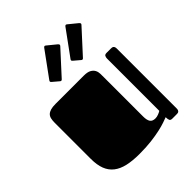

<svg xmlns="http://www.w3.org/2000/svg" viewBox="-212 -892 1032 1032"><g transform="rotate(-45 304.0 -376.5)"><path d="M404.8 -119.1Q404.8 -91.3 413.8 -78.1Q422.9 -64.9 444.8 -64.9Q456.1 -64.9 468.5 -69.8Q481 -74.7 487.8 -79.1V-477.1Q487.8 -485.4 491.5 -492.7Q495.1 -500 507.8 -500H539.1Q543.5 -500 547.9 -499.5Q552.2 -499 555.4 -496.8Q558.6 -494.6 560.8 -490Q563 -485.4 563 -477.1V-22.9Q563 -14.6 560.8 -10Q558.6 -5.4 555.4 -3.2Q552.2 -1 547.9 -0.5Q543.5 0 539.1 0H507.8Q495.1 0 491.5 -7.3Q487.8 -14.6 487.8 -30.8Q477.1 -26.9 457.8 -20Q438.5 -13.2 409.2 -6.6Q379.9 0 340.1 4.9Q300.3 9.8 249 9.8Q196.3 9.8 158 1Q119.6 -7.8 94.5 -27.6Q69.3 -47.4 57.1 -79.1Q44.9 -110.8 44.9 -157.2V-432.1Q44.9 -448.7 47.9 -461.7Q50.8 -474.6 59.1 -482.9Q67.4 -491.2 82 -495.6Q96.7 -500 120.1 -500H334Q362.3 -500 377 -491.7Q391.6 -483.4 397.9 -471.2Q404.3 -459 404.5 -444.8Q404.8 -430.7 404.8 -418.9ZM237.8 -570.8Q235.4 -568.4 233.9 -567.1Q232.4 -565.9 229.5 -565.9Q226.6 -565.9 223.1 -568.8L188 -598.6Q183.1 -602.1 183.1 -606.4Q183.1 -608.9 185.5 -612.8L290.5 -756.8Q294.4 -761.7 298.3 -761.7Q300.8 -761.7 304.7 -758.8L355.5 -717.3Q360.8 -712.4 360.8 -708.5Q360.8 -706.1 358.4 -702.6ZM398.9 -570.8Q396.5 -568.4 395 -567.1Q393.6 -565.9 390.6 -565.9Q387.7 -565.9 384.3 -568.8L349.1 -598.6Q344.2 -602.1 344.2 -606.4Q344.2 -608.9 346.7 -612.8L451.7 -756.8Q455.6 -761.7 459.5 -761.7Q461.9 -761.7 465.8 -758.8L516.6 -717.3Q522 -712.4 522 -708.5Q522 -706.1 519.5 -702.6Z"/></g></svg>

Font: Fascinate Cyrillic
Style: Regular
Weight: 900
Designer: Denis Ignatov
Foundry: Astigmatic (AOETI)
Version: Version 1.00 November 30, 2018, initial release